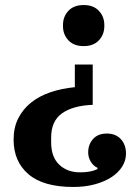

<svg xmlns="http://www.w3.org/2000/svg" viewBox="-20 -554 551 762"><path d="M271 188Q152 188 93 137.5Q34 87 34 0Q34 -48 52.5 -84.5Q71 -121 103.5 -147Q136 -173 180.5 -188Q225 -203 277 -208V-298H348V-138Q270 -135 226.5 -104.5Q183 -74 183 -8V11Q183 69 215 99.5Q247 130 298 130Q341 130 367 117V112Q351 105 340.5 88Q330 71 330 51Q330 19 349.5 -2.5Q369 -24 404 -24Q439 -24 459.5 -2Q480 20 480 56Q480 83 465 107Q450 131 422.5 149Q395 167 356.5 177.5Q318 188 271 188ZM312 -371Q273 -371 251.5 -394Q230 -417 230 -450V-455Q230 -488 251.5 -511Q273 -534 312 -534Q351 -534 372.5 -511Q394 -488 394 -455V-450Q394 -417 372.5 -394Q351 -371 312 -371Z"/></svg>

Font: IBM Plex Serif SmBld
Style: Regular
Weight: 600
Designer: Mike Abbink, Paul van der Laan, Pieter van Rosmalen
Foundry: Bold Monday
Version: Version 3.001